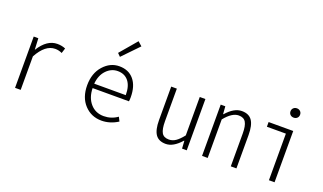

<svg xmlns="http://www.w3.org/2000/svg" viewBox="-82 -1352 3153 1876"><g transform="rotate(20 1495.0 -414.0)"><path d="M124 0V-533.2H171.9L177.7 -417H179.7Q259.8 -544.9 367.2 -544.9Q414.1 -544.9 452.1 -528.3L435.5 -475.6Q401.4 -492.2 363.3 -492.2Q260.7 -492.2 182.6 -348.6V0Z M1025.4 12.7Q918.9 12.7 848.1 -63Q777.3 -138.7 777.3 -265.6Q777.3 -390.6 847.2 -468.8Q917 -546.9 1011.7 -546.9Q1108.4 -546.9 1163.1 -481.4Q1217.8 -416 1217.8 -298.8Q1217.8 -275.4 1214.8 -256.8H836.9Q838.9 -158.2 892.1 -97.2Q945.3 -36.1 1031.2 -36.1Q1109.4 -36.1 1173.8 -82L1195.3 -39.1Q1114.3 12.7 1025.4 12.7ZM836.9 -302.7H1165Q1165 -397.5 1124.5 -447.3Q1084 -497.1 1012.7 -497.1Q945.3 -497.1 895 -444.3Q844.7 -391.6 836.9 -302.7ZM983.4 -634.8 953.1 -665 1102.5 -840.8 1145.5 -802.7Z M1693.4 11.7Q1620.1 11.7 1586.9 -36.1Q1553.7 -84 1553.7 -185.5V-533.2H1612.3V-194.3Q1612.3 -112.3 1633.3 -75.7Q1654.3 -39.1 1708 -39.1Q1745.1 -39.1 1778.3 -61.5Q1811.5 -84 1850.6 -133.8V-533.2H1909.2V0H1860.4L1855.5 -79.1H1851.6Q1771.5 11.7 1693.4 11.7Z M2068.4 0V-533.2H2116.2L2122.1 -454.1H2126Q2205.1 -544.9 2286.1 -544.9Q2359.4 -544.9 2392.6 -496.6Q2425.8 -448.2 2425.8 -346.7V0H2367.2V-340.8Q2367.2 -420.9 2345.7 -457.5Q2324.2 -494.1 2271.5 -494.1Q2202.1 -494.1 2127 -400.4V0Z M2763.7 0V-484.4H2566.4V-533.2H2822.3V0ZM2816.9 -670.4Q2802.7 -657.2 2781.2 -657.2Q2759.8 -657.2 2745.6 -670.4Q2731.4 -683.6 2731.4 -705.1Q2731.4 -726.6 2745.6 -740.2Q2759.8 -753.9 2781.2 -753.9Q2802.7 -753.9 2816.9 -740.2Q2831.1 -726.6 2831.1 -705.1Q2831.1 -683.6 2816.9 -670.4Z"/></g></svg>

Font: Gen Shin Gothic Monospace Light
Style: Regular
Weight: 300
Designer: [Source Han Sans]
Ryoko NISHIZUKA  (kana & ideographs); Paul D. Hunt (Latin, Greek & Cyrillic); Wenlong ZHANG  (bopomofo
Version: Version 1.002.20150607